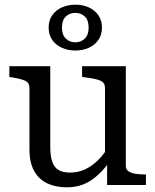

<svg xmlns="http://www.w3.org/2000/svg" viewBox="-20 -791 664 821"><path d="M195 -508V-163Q195 -125 203 -100.5Q211 -76 229.5 -64.5Q248 -53 280 -53Q313 -53 342 -66Q371 -79 397 -104Q414 -120 429 -141V-415Q429 -437 410.5 -445.5Q392 -454 353 -459L331 -462V-508H518V-81Q518 -67 529 -59Q540 -51 558.5 -48Q577 -45 601 -45H604V0H438V-86Q416 -57 393 -38Q366 -14 335 -2Q304 10 265 10Q218 10 182 -7Q146 -24 126 -60Q106 -96 106 -151V-415Q106 -437 88 -445.5Q70 -454 32 -460L20 -462V-508ZM245 -673Q245 -642 261.5 -626Q278 -610 302 -610Q326 -610 342.5 -626Q359 -642 359 -673Q359 -705 342.5 -720.5Q326 -736 302 -736Q278 -736 261.5 -720.5Q245 -705 245 -673ZM416 -673Q416 -642 400.5 -620Q385 -598 359.5 -586.5Q334 -575 302 -575Q271 -575 245 -586.5Q219 -598 203.5 -620Q188 -642 188 -673Q188 -704 203.5 -726Q219 -748 245 -759.5Q271 -771 302 -771Q334 -771 359.5 -759.5Q385 -748 400.5 -726Q416 -704 416 -673Z"/></svg>

Font: Roboto Serif 20pt
Style: Regular
Weight: 400
Designer: Greg Gazdowicz
Foundry: Commercial Type
Version: Version 1.008